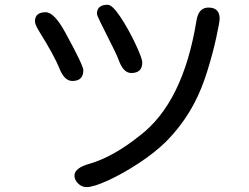

<svg xmlns="http://www.w3.org/2000/svg" viewBox="-20 -723 1040 802"><path d="M574.2 -461.9Q574.2 -418 528.3 -418Q495.1 -418 475.6 -472.7Q467.8 -495.1 424.8 -579.1Q417 -593.8 400.9 -627Q384.8 -660.2 384.8 -665Q384.8 -703.1 429.7 -703.1Q449.2 -703.1 482.9 -652.3Q516.6 -601.6 545.4 -540.5Q574.2 -479.5 574.2 -461.9ZM897.5 -644.5Q897.5 -631.8 883.3 -565.9Q869.1 -500 845.2 -423.8Q821.3 -347.7 792 -293Q745.1 -203.1 671.9 -129.9Q626 -85 559.1 -41Q492.2 2.9 431.2 30.8Q370.1 58.6 341.8 58.6Q321.3 58.6 306.2 43.5Q291 28.3 291 10.7Q291 -21.5 354.5 -39.1Q454.1 -68.4 563.5 -156.2Q745.1 -293.9 800.8 -637.7Q809.6 -691.4 850.6 -691.4Q897.5 -691.4 897.5 -644.5ZM253.9 -585Q328.1 -449.2 328.1 -429.7Q328.1 -384.8 282.2 -384.8Q249 -384.8 228.5 -436.5Q207 -490.2 145.5 -588.9Q126 -620.1 126 -633.8Q126 -671.9 170.9 -671.9Q207 -671.9 253.9 -585Z"/></svg>

Font: FakePearl
Style: Regular
Weight: 400
Version: Version 1.2